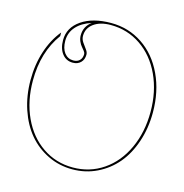

<svg xmlns="http://www.w3.org/2000/svg" viewBox="-111 -866 928 970"><g transform="rotate(15 352.5 -380.5)"><path d="M256.8 -737.3Q206.1 -721.2 178.5 -689.9Q150.9 -658.7 150.9 -616.7Q150.9 -576.2 168.7 -553.2Q186.5 -530.3 215.3 -530.3Q236.3 -530.3 248.5 -542.5Q260.7 -554.7 260.7 -575.7Q260.7 -582 254.2 -590.8Q247.6 -599.6 240 -608.2Q232.4 -616.7 225.8 -631.6Q219.2 -646.5 219.2 -663.1Q219.2 -709.5 256.8 -737.3ZM352.5 -762.7Q443.8 -762.7 517.1 -713.6Q590.3 -664.6 631.3 -576.9Q672.4 -489.3 672.4 -379.9Q672.4 -297.9 648.4 -226.6Q624.5 -155.3 582.3 -105.2Q540 -55.2 480.7 -26.4Q421.4 2.4 352.5 2.4Q283.7 2.4 224.4 -26.4Q165 -55.2 122.8 -105.2Q80.6 -155.3 56.6 -226.6Q32.7 -297.9 32.7 -379.9Q32.7 -460.4 55.4 -530Q78.1 -599.6 120.1 -650.9V-631.8Q44.9 -528.8 44.9 -379.9Q44.9 -273.4 84.2 -188.2Q123.5 -103 193.8 -55.2Q264.2 -7.3 352.5 -7.3Q440.9 -7.3 511.2 -55.2Q581.5 -103 620.8 -188.2Q660.2 -273.4 660.2 -379.9Q660.2 -486.3 620.6 -571.5Q581.1 -656.7 510.7 -704.6Q440.4 -752.4 352.5 -752.4Q297.9 -752.4 264.4 -728Q231 -703.6 231 -663.1Q231 -646 241.5 -630.6Q252 -615.2 262.2 -601.8Q272.5 -588.4 272.5 -575.7Q272.5 -549.8 256.8 -534.2Q241.2 -518.6 215.3 -518.6Q181.2 -518.6 160.2 -545.4Q139.2 -572.3 139.2 -616.7Q139.2 -682.1 198 -722.4Q256.8 -762.7 352.5 -762.7Z"/></g></svg>

Font: ZnikomitNo24
Style: Thin
Weight: 300
Designer: gluk
Foundry: gluk
Version: Version 0.55